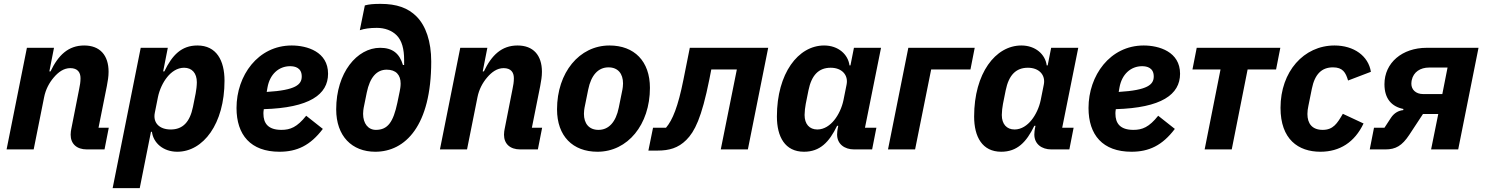

<svg xmlns="http://www.w3.org/2000/svg" viewBox="-20 -772 7673 992"><path d="M154 0 208 -270C216 -310 234 -344 258 -372C281 -399 309 -420 343 -420C381 -420 396 -398 396 -368C396 -348 393 -331 389 -312L348 -104C347 -99 345 -88 345 -76C345 -29 376 0 429 0H520L542 -112H489L532 -327C537 -354 541 -376 541 -401C541 -487 496 -537 415 -537C333 -537 281 -487 241 -403H235L259 -525H119L14 0Z M562 200H702L760 -91H765C772 -34 823 12 896 12C1030 12 1140 -132 1140 -355C1140 -460 1098 -537 1000 -537C918 -537 870 -488 829 -403H823L847 -525H707ZM862 -103C804 -103 769 -137 780 -190L796 -270C804 -309 822 -347 844 -374C865 -400 895 -422 931 -422C972 -422 997 -394 997 -347C997 -331 994 -304 991 -290L977 -220C961 -141 924 -103 862 -103Z M1424 12C1514 12 1583 -20 1648 -106L1562 -174C1515 -115 1480 -101 1434 -101C1365 -101 1341 -135 1341 -185C1341 -190 1341 -196 1343 -208C1578 -215 1675 -283 1675 -391C1675 -505 1566 -537 1487 -537C1313 -537 1202 -382 1202 -214C1202 -75 1275 12 1424 12ZM1479 -430C1504 -430 1539 -422 1539 -377C1539 -335 1508 -306 1358 -297L1362 -320C1374 -388 1420 -430 1479 -430Z M1919 12C2074 12 2208 -122 2208 -454C2208 -558 2180 -639 2132 -687C2088 -731 2030 -752 1946 -752C1910 -752 1887 -750 1865 -744L1839 -616C1863 -624 1891 -628 1927 -628C1969 -628 2005 -614 2029 -590C2057 -562 2068 -518 2068 -462V-436H2062C2044 -496 2008 -525 1944 -525C1825 -525 1717 -397 1717 -207C1717 -69 1798 12 1919 12ZM1922 -101C1882 -101 1856 -134 1856 -184C1856 -197 1858 -209 1859 -215L1875 -294C1891 -372 1926 -412 1978 -412C2026 -412 2050 -385 2050 -340C2050 -324 2047 -310 2045 -299L2033 -241C2012 -142 1984 -101 1922 -101Z M2393 0 2447 -270C2455 -310 2473 -344 2497 -372C2520 -399 2548 -420 2582 -420C2620 -420 2635 -398 2635 -368C2635 -348 2632 -331 2628 -312L2587 -104C2586 -99 2584 -88 2584 -76C2584 -29 2615 0 2668 0H2759L2781 -112H2728L2771 -327C2776 -354 2780 -376 2780 -401C2780 -487 2735 -537 2654 -537C2572 -537 2520 -487 2480 -403H2474L2498 -525H2358L2253 0Z M3067 12C3223 12 3338 -128 3338 -318C3338 -456 3257 -537 3129 -537C2973 -537 2858 -397 2858 -207C2858 -69 2939 12 3067 12ZM3072 -101C3023 -101 2997 -134 2997 -184C2997 -197 2999 -209 3000 -215L3019 -309C3034 -384 3071 -424 3124 -424C3173 -424 3199 -391 3199 -341C3199 -328 3197 -316 3196 -310L3177 -216C3162 -141 3125 -101 3072 -101Z M3330 6H3377C3437 6 3484 -7 3526 -49C3569 -92 3605 -162 3645 -362L3655 -413H3787L3704 0H3844L3949 -525H3544L3511 -360C3483 -220 3455 -152 3421 -112H3354Z M4486 0 4508 -112H4449L4532 -525H4392L4374 -434H4369C4362 -491 4311 -537 4238 -537C4104 -537 3994 -393 3994 -170C3994 -65 4036 12 4134 12C4216 12 4264 -37 4305 -122H4311L4308 -107C4307 -102 4305 -88 4305 -77C4305 -28 4343 0 4393 0ZM4203 -103C4162 -103 4137 -131 4137 -178C4137 -194 4140 -221 4143 -235L4157 -305C4173 -384 4210 -422 4272 -422C4330 -422 4364 -384 4354 -335L4338 -255C4330 -216 4312 -178 4290 -151C4269 -125 4239 -103 4203 -103Z M4568 0H4708L4791 -413H4994L5016 -525H4673Z M5505 0 5527 -112H5468L5551 -525H5411L5393 -434H5388C5381 -491 5330 -537 5257 -537C5123 -537 5013 -393 5013 -170C5013 -65 5055 12 5153 12C5235 12 5283 -37 5324 -122H5330L5327 -107C5326 -102 5324 -88 5324 -77C5324 -28 5362 0 5412 0ZM5222 -103C5181 -103 5156 -131 5156 -178C5156 -194 5159 -221 5162 -235L5176 -305C5192 -384 5229 -422 5291 -422C5349 -422 5383 -384 5373 -335L5357 -255C5349 -216 5331 -178 5309 -151C5288 -125 5258 -103 5222 -103Z M5826 12C5916 12 5985 -20 6050 -106L5964 -174C5917 -115 5882 -101 5836 -101C5767 -101 5743 -135 5743 -185C5743 -190 5743 -196 5745 -208C5980 -215 6077 -283 6077 -391C6077 -505 5968 -537 5889 -537C5715 -537 5604 -382 5604 -214C5604 -75 5677 12 5826 12ZM5881 -430C5906 -430 5941 -422 5941 -377C5941 -335 5910 -306 5760 -297L5764 -320C5776 -388 5822 -430 5881 -430Z M6204 0H6344L6426 -413H6573L6595 -525H6163L6141 -413H6286Z M6802 12C6902 12 6979 -37 7025 -134L6918 -184C6889 -134 6868 -101 6814 -101C6759 -101 6735 -134 6735 -183C6735 -197 6737 -211 6740 -225L6758 -314C6773 -388 6808 -424 6867 -424C6918 -424 6933 -397 6945 -356L7063 -401C7050 -483 6975 -537 6875 -537C6716 -537 6596 -402 6596 -215C6596 -52 6688 12 6802 12Z M7057 0H7138C7191 0 7224 -19 7261 -75L7332 -183H7411L7374 0H7514L7619 -525H7351C7225 -525 7133 -448 7133 -337C7133 -261 7171 -221 7231 -209L7230 -203C7206 -201 7183 -188 7167 -164L7133 -112H7079ZM7459 -423 7432 -286H7333C7294 -286 7272 -310 7272 -339C7272 -346 7273 -353 7274 -358C7283 -400 7318 -423 7364 -423Z"/></svg>

Font: LVC Sans
Style: Bold Italic
Weight: 700
Italic angle: -11.31°
Designer: Mike Abbink, Paul van der Laan, Pieter van Rosmalen
Foundry: Bold Monday
Version: Version 3.0